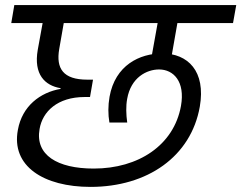

<svg xmlns="http://www.w3.org/2000/svg" viewBox="-20 -760 946 753"><path d="M335 -27C558.1 -27 729.1 -146 763.6 -341.6C787.8 -480.9 716.8 -550.4 616 -550.4C527.6 -550.4 431.6 -504.1 409.6 -380.4C403.6 -346.1 403.6 -310.9 409.1 -279.4H478.9C474.5 -311.6 473.5 -343.9 478.7 -372.1C493.4 -456.4 555.5 -487.6 603.9 -487.6C660.3 -487.6 706.9 -440.4 689.7 -344.4C661.9 -190.4 523 -98.9 347.6 -98.9C204.5 -98.9 117.2 -152.3 135.2 -254C146.6 -322.4 205.5 -379.5 312 -379.5H333L344.8 -447.6H322.3C228 -447.6 198.9 -491 212.3 -567.9L234.3 -694H151.6L128.1 -564.8C111.1 -467.9 156.3 -424.4 217.5 -414.2V-411.4C137.3 -397.4 66.9 -343.9 50.2 -251C22.9 -108.5 151.2 -27 335 -27ZM893.9 -669.6 906.5 -740H36.1L24.2 -669.6ZM647.1 -506.4 679.1 -688.9H601.7L568.9 -506.4Z"/></svg>

Font: Poppins Devanagari Thin
Style: Italic
Weight: 100
Italic angle: -10°
Designer: Ninad Kale (Devanagari), Jonny Pinhorn (Latin)
Foundry: Indian Type Foundry
Version: 4.005